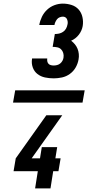

<svg xmlns="http://www.w3.org/2000/svg" viewBox="-20 -873 540 1061"><path d="M52 -306 64 -374H448L436 -306ZM277 -440Q252 -440 228.5 -445Q205 -450 187 -464Q169 -478 161 -500.5Q153 -523 157 -548V-550H241V-549Q240 -541 241.5 -533.5Q243 -526 248 -520.5Q253 -515 261 -513Q269 -511 277 -511Q286 -511 295.5 -513.5Q305 -516 312.5 -522Q320 -528 325 -537Q330 -546 331 -555Q333 -568 329.5 -580Q326 -592 317.5 -600.5Q309 -609 296.5 -611.5Q284 -614 271 -614L283 -685Q295 -685 306.5 -687.5Q318 -690 328.5 -697Q339 -704 345 -715Q351 -726 353 -738Q355 -745 354 -753Q353 -761 350 -767.5Q347 -774 341 -777.5Q335 -781 328 -781Q319 -781 310 -777.5Q301 -774 295.5 -767Q290 -760 286 -751.5Q282 -743 281 -735H197Q201 -758 211.5 -780Q222 -802 240 -819Q258 -836 281 -844.5Q304 -853 327 -853Q352 -853 375.5 -845.5Q399 -838 414.5 -820.5Q430 -803 435.5 -778.5Q441 -754 437 -729Q435 -717 429.5 -704.5Q424 -692 415.5 -681Q407 -670 396 -661.5Q385 -653 373 -648Q385 -639 394 -628Q403 -617 408.5 -603.5Q414 -590 415.5 -574.5Q417 -559 414 -544Q410 -521 398 -500Q386 -479 366 -464.5Q346 -450 322.5 -445Q299 -440 277 -440ZM174 168 189 73H55L67 2L236 -236H324L155 2H201L211 -60H296L286 2H315L303 73H274L259 168Z"/></svg>

Font: Iosevka Curly Extrabold
Style: Italic
Weight: 800
Italic angle: -9°
Monospace: yes
Designer: Belleve Invis
Foundry: Belleve Invis
Version: Version 22.1.2; ttfautohint (v1.8.4)